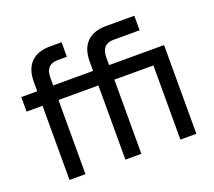

<svg xmlns="http://www.w3.org/2000/svg" viewBox="-118 -858 1136 1017"><g transform="rotate(-20 450.0 -350.0)"><path d="M425 -418H200V0H110V-418H20V-500H110V-553Q110 -625 147.5 -662.5Q185 -700 257 -700H320V-618H269Q200 -618 200 -544V-500H425V-553Q425 -625 462.5 -662.5Q500 -700 572 -700H730V-618H584Q515 -618 515 -544V-500H825V0H735V-418H515V0H425Z"/></g></svg>

Font: Retni Sans Medium
Style: Regular
Weight: 500
Designer: Vitaly Kuzmin
Foundry: ParaType Ltd.
Version: Version 1.00;March 2, 2019;FontCreator 11.5.0.2425 64-bit; t